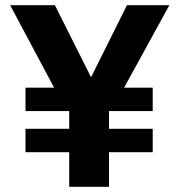

<svg xmlns="http://www.w3.org/2000/svg" viewBox="-20 -718 690 738"><path d="M567 -133H399V0H246V-133H78V-223H246V-291H78V-381H188L19 -698H191L329 -423H331L468 -698H631L457 -381H567V-291H399V-223H567Z"/></svg>

Font: IBM Plex Sans Var
Style: Regular
Weight: 400
Designer: Mike Abbink, Paul van der Laan, Pieter van Rosmalen
Foundry: Bold Monday
Version: Version 3.000